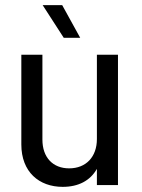

<svg xmlns="http://www.w3.org/2000/svg" viewBox="-20 -720 552 747"><path d="M224 7C285 7 331 -17 357 -63V0H439V-507H357V-179C357 -110 315 -65 249 -65C186 -65 145 -107 145 -177V-507H63V-158C63 -51 132 7 224 7ZM146 -700 228 -573H292L222 -700Z"/></svg>

Font: Vanilla Cream Book
Style: Regular
Weight: 400
Designer: Jeremy Tribby, Jinavaṁso
Foundry: Tribby Type
Version: Version 1.422;Glyphs 3.1.2 (3151)